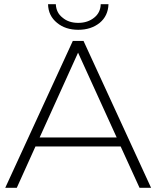

<svg xmlns="http://www.w3.org/2000/svg" viewBox="-20 -895 745 915"><path d="M645 0 555 -197H149L60 0H5L327 -700H378L700 0ZM169 -240H536L352 -644ZM353 -753Q292 -753 252 -786Q210 -820 209 -875H246Q248 -834 278 -811Q307 -786 353 -786Q398 -786 429 -811Q459 -835 460 -875H497Q495 -819 455 -786Q414 -753 353 -753Z"/></svg>

Font: Montserrat Light Alt1
Style: Light
Weight: 500
Designer: Differentunic
Foundry: Julieta Ulanovsky
Version: 0.1